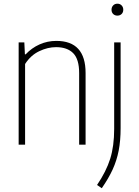

<svg xmlns="http://www.w3.org/2000/svg" viewBox="-20 -764 736 1014"><path d="M78.5 -540H108.5L111.5 -477H115.5Q147.5 -511 189 -529.5Q230.5 -548 277.5 -548Q432 -548 432 -378.5V0H398V-378Q398 -451.5 366.5 -483.2Q335 -515 276 -515Q232 -515 187 -493.5Q142 -472 112.5 -426V0H78.5ZM492.5 213Q541 141.5 562 74.5Q583 7.5 583 -83V-540H617V-87.5Q617 -21 606.8 31.5Q596.5 84 575 131Q553.5 178 517.5 230ZM569 -712.5Q569 -726.5 577.8 -735.5Q586.5 -744.5 600 -744.5Q613.5 -744.5 622.2 -735.5Q631 -726.5 631 -712.5Q631 -698.5 622.2 -690Q613.5 -681.5 600 -681.5Q586.5 -681.5 577.8 -690Q569 -698.5 569 -712.5Z"/></svg>

Font: Encode Sans Semi Condensed Thin
Style: Regular
Weight: 250
Width: 4
Designer: Multiple Designers
Foundry: Impallari Type
Version: Version 2.000